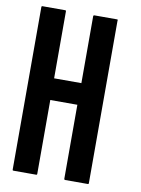

<svg xmlns="http://www.w3.org/2000/svg" viewBox="-92 -902 705 962"><g transform="rotate(10 260.5 -421.0)"><path d="M427.7 -835Q427.7 -558.6 427.7 -6.8Q427.7 -4.9 426.8 -2.9Q424.8 -2 422.9 -2Q384.8 -2 307.6 -2Q305.7 -2 304.7 -2.9Q302.7 -4.9 302.7 -6.8Q302.7 -132.8 302.7 -383.8Q256.8 -383.8 165 -383.8Q165 -258.8 165 -7.8Q165 -5.9 164.1 -3.9Q162.1 -2.9 160.2 -2.9Q122.1 -2.9 44.9 -2.9Q43 -2.9 41 -3.9Q40 -5.9 40 -7.8Q40 -111.3 40 -318.4Q40 -490.2 40 -835Q40 -836.9 41 -838.9Q43 -839.8 44.9 -839.8Q83 -839.8 160.2 -839.8Q162.1 -839.8 164.1 -838.9Q165 -836.9 165 -835Q165 -721.7 165 -494.1Q210.9 -494.1 303.7 -494.1Q303.7 -607.4 303.7 -835Q303.7 -836.9 305.7 -838.9Q306.6 -839.8 308.6 -839.8Q347.7 -839.8 423.8 -839.8Q425.8 -839.8 427.7 -838.9Q428.7 -837.9 428.7 -835.9Q427.7 -835.9 427.7 -835Z"/></g></svg>

Font: Typeface
Style: Regular
Weight: 400
Version: Version 1.0